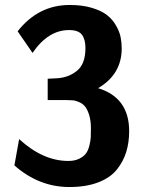

<svg xmlns="http://www.w3.org/2000/svg" viewBox="-20 -732 587 773"><path d="M38 -66Q50 -136 57 -172Q153 -84 255 -84Q281 -84 299 -93Q317 -102 326 -114Q335 -126 340 -146.5Q345 -167 345.5 -180.5Q346 -194 346 -216Q346 -247 339 -269Q332 -291 323 -302.5Q314 -314 299.5 -320.5Q285 -327 275 -328Q265 -329 251 -329H172V-415L211 -417Q257 -420 290.5 -447.5Q324 -475 324 -539Q324 -573 310 -592Q296 -611 258 -611Q174 -611 111 -519L51 -606Q134 -712 261 -712Q311 -712 349.5 -700.5Q388 -689 410.5 -671.5Q433 -654 447 -629.5Q461 -605 465.5 -583Q470 -561 470 -537Q470 -433 375 -377Q500 -339 500 -204Q500 -159 488.5 -121Q477 -83 451 -50Q425 -17 376 2Q327 21 259 21Q137 21 38 -66Z"/></svg>

Font: Coval
Style: Heavy
Weight: 900
Foundry: Context Ltd
Version: Version 001.000